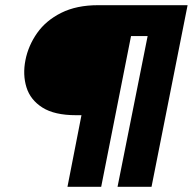

<svg xmlns="http://www.w3.org/2000/svg" viewBox="-20 -720 743 740"><path d="M703 -700 564 0H433L549 -581H485L370 0H240L294 -276H273Q190 -276 143.5 -305.5Q97 -335 82 -383.5Q67 -432 78 -488Q89 -544 123 -592.5Q157 -641 216 -670.5Q275 -700 358 -700Z"/></svg>

Font: Albert Sans ExtraBold
Style: Italic
Weight: 800
Italic angle: -11.25°
Designer: Andreas Rasmussen
Foundry: a.Foundry
Version: Version 1.025